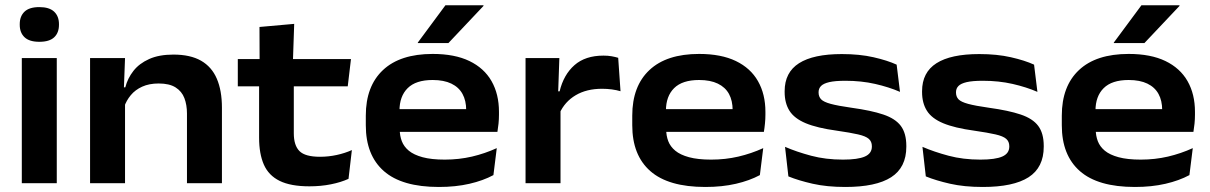

<svg xmlns="http://www.w3.org/2000/svg" viewBox="-20 -710 4690 744"><path d="M64.5 0V-485H200V0ZM132.5 -548Q93.5 -548 75 -565.8Q56.5 -583.5 56.5 -614V-616.5Q56.5 -647 75 -664.8Q93.5 -682.5 132.5 -682.5Q171 -682.5 189.8 -664.8Q208.5 -647 208.5 -616.5V-614Q208.5 -583 190 -565.5Q171.5 -548 132.5 -548Z M704.5 0V-270Q704.5 -303.5 694.5 -329.8Q684.5 -356 660.5 -371.2Q636.5 -386.5 595 -386.5Q558 -386.5 531 -374.2Q504 -362 486.8 -341.2Q469.5 -320.5 461 -295L442 -371.5H465.5Q474.5 -406.5 497 -435.2Q519.5 -464 557.8 -481.2Q596 -498.5 652 -498.5Q717.5 -498.5 759 -474.8Q800.5 -451 820.2 -405Q840 -359 840 -292.5V0ZM329 0V-485H464.5L459.5 -352L464.5 -339V0Z M1179 12Q1106.5 12 1063.8 -9Q1021 -30 1002.5 -72Q984 -114 984 -176.5V-425.5H1118.5V-193.5Q1118.5 -146.5 1140.5 -124.5Q1162.5 -102.5 1220 -102.5Q1253 -102.5 1285 -109.5Q1317 -116.5 1343.5 -128.5L1330.5 -17Q1301 -3.5 1262.2 4.2Q1223.5 12 1179 12ZM901.5 -375.5V-481H1340L1327.5 -375.5ZM986 -470 985.5 -605.5 1120 -617.5 1115 -470Z M1680.5 14.5Q1537.5 14.5 1467.5 -47Q1397.5 -108.5 1397.5 -224.5V-262Q1397.5 -376 1464 -438.5Q1530.5 -501 1656.5 -501Q1742 -501 1799 -473.5Q1856 -446 1884.8 -395.5Q1913.5 -345 1913.5 -276.5V-265.5Q1913.5 -248.5 1911.8 -231Q1910 -213.5 1907.5 -199H1783Q1785 -221 1785.8 -243Q1786.5 -265 1786.5 -283Q1786.5 -320 1772.2 -346Q1758 -372 1729 -386Q1700 -400 1656.5 -400Q1591.5 -400 1559.8 -368.5Q1528 -337 1528 -281V-251.5L1529 -238.5V-208Q1529 -184 1537 -163Q1545 -142 1564.2 -126Q1583.5 -110 1617.5 -100.8Q1651.5 -91.5 1703.5 -91.5Q1758.5 -91.5 1808.8 -103.2Q1859 -115 1905 -136L1892 -31.5Q1852 -10 1799 2.2Q1746 14.5 1680.5 14.5ZM1464 -199V-287H1881V-199ZM1706 -689.5H1853.5V-687L1717.5 -543H1599V-545Z M2148 -270.5 2118 -356H2148.5Q2164 -420.5 2206 -457.5Q2248 -494.5 2318.5 -494.5Q2336 -494.5 2350 -492Q2364 -489.5 2375.5 -486L2384.5 -356.5Q2369.5 -361 2351 -363.5Q2332.5 -366 2313 -366Q2253 -366 2210.8 -341Q2168.5 -316 2148 -270.5ZM2016.5 0V-485H2147.5L2142 -326.5L2152 -323V0Z M2713 14.5Q2570 14.5 2500 -47Q2430 -108.5 2430 -224.5V-262Q2430 -376 2496.5 -438.5Q2563 -501 2689 -501Q2774.5 -501 2831.5 -473.5Q2888.5 -446 2917.2 -395.5Q2946 -345 2946 -276.5V-265.5Q2946 -248.5 2944.2 -231Q2942.5 -213.5 2940 -199H2815.5Q2817.5 -221 2818.2 -243Q2819 -265 2819 -283Q2819 -320 2804.8 -346Q2790.5 -372 2761.5 -386Q2732.5 -400 2689 -400Q2624 -400 2592.2 -368.5Q2560.5 -337 2560.5 -281V-251.5L2561.5 -238.5V-208Q2561.5 -184 2569.5 -163Q2577.5 -142 2596.8 -126Q2616 -110 2650 -100.8Q2684 -91.5 2736 -91.5Q2791 -91.5 2841.2 -103.2Q2891.5 -115 2937.5 -136L2924.5 -31.5Q2884.5 -10 2831.5 2.2Q2778.5 14.5 2713 14.5ZM2496.5 -199V-287H2913.5V-199Z M3255.5 14.5Q3184 14.5 3129 2Q3074 -10.5 3035 -26.5L3022 -141Q3067 -121.5 3123.2 -106.5Q3179.5 -91.5 3246.5 -91.5Q3304.5 -91.5 3331.5 -103.5Q3358.5 -115.5 3358.5 -142V-143.5Q3358.5 -161.5 3346.5 -172Q3334.5 -182.5 3305 -189.2Q3275.5 -196 3223.5 -203.5Q3146.5 -214 3102.2 -232.5Q3058 -251 3039.2 -280.8Q3020.5 -310.5 3020.5 -353.5V-356.5Q3020.5 -429.5 3076.2 -465Q3132 -500.5 3242 -500.5Q3311 -500.5 3364.8 -488.2Q3418.5 -476 3454.5 -459.5L3467.5 -354Q3425 -372.5 3371.2 -384.8Q3317.5 -397 3256 -397Q3216 -397 3193.5 -391.8Q3171 -386.5 3161.5 -376.8Q3152 -367 3152 -353V-351.5Q3152 -335.5 3161.8 -325.2Q3171.5 -315 3199 -307.5Q3226.5 -300 3279.5 -292.5Q3356 -282 3402.8 -266.2Q3449.5 -250.5 3470.8 -222Q3492 -193.5 3492 -144.5V-141.5Q3492 -61 3433.2 -23.2Q3374.5 14.5 3255.5 14.5Z M3788 14.5Q3716.5 14.5 3661.5 2Q3606.5 -10.5 3567.5 -26.5L3554.5 -141Q3599.5 -121.5 3655.8 -106.5Q3712 -91.5 3779 -91.5Q3837 -91.5 3864 -103.5Q3891 -115.5 3891 -142V-143.5Q3891 -161.5 3879 -172Q3867 -182.5 3837.5 -189.2Q3808 -196 3756 -203.5Q3679 -214 3634.8 -232.5Q3590.5 -251 3571.8 -280.8Q3553 -310.5 3553 -353.5V-356.5Q3553 -429.5 3608.8 -465Q3664.5 -500.5 3774.5 -500.5Q3843.5 -500.5 3897.2 -488.2Q3951 -476 3987 -459.5L4000 -354Q3957.5 -372.5 3903.8 -384.8Q3850 -397 3788.5 -397Q3748.5 -397 3726 -391.8Q3703.5 -386.5 3694 -376.8Q3684.5 -367 3684.5 -353V-351.5Q3684.5 -335.5 3694.2 -325.2Q3704 -315 3731.5 -307.5Q3759 -300 3812 -292.5Q3888.5 -282 3935.2 -266.2Q3982 -250.5 4003.2 -222Q4024.5 -193.5 4024.5 -144.5V-141.5Q4024.5 -61 3965.8 -23.2Q3907 14.5 3788 14.5Z M4377.5 14.5Q4234.5 14.5 4164.5 -47Q4094.5 -108.5 4094.5 -224.5V-262Q4094.5 -376 4161 -438.5Q4227.5 -501 4353.5 -501Q4439 -501 4496 -473.5Q4553 -446 4581.8 -395.5Q4610.5 -345 4610.5 -276.5V-265.5Q4610.5 -248.5 4608.8 -231Q4607 -213.5 4604.5 -199H4480Q4482 -221 4482.8 -243Q4483.5 -265 4483.5 -283Q4483.5 -320 4469.2 -346Q4455 -372 4426 -386Q4397 -400 4353.5 -400Q4288.5 -400 4256.8 -368.5Q4225 -337 4225 -281V-251.5L4226 -238.5V-208Q4226 -184 4234 -163Q4242 -142 4261.2 -126Q4280.5 -110 4314.5 -100.8Q4348.5 -91.5 4400.5 -91.5Q4455.5 -91.5 4505.8 -103.2Q4556 -115 4602 -136L4589 -31.5Q4549 -10 4496 2.2Q4443 14.5 4377.5 14.5ZM4161 -199V-287H4578V-199ZM4403 -689.5H4550.5V-687L4414.5 -543H4296V-545Z"/></svg>

Font: AnekLatin_SemiExpandedSemiBold
Style: Regular
Weight: 600
Width: 6
Designer: Yesha Goshar
Foundry: Ek Type
Version: Version 1.003